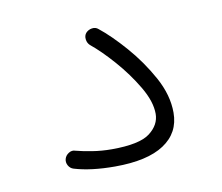

<svg xmlns="http://www.w3.org/2000/svg" viewBox="-45 -70 445 384"><g transform="rotate(-10 177.5 122.0)"><path d="M150.4 -11.2Q155.3 -16.6 162.8 -17.8Q170.4 -19 175.8 -14.2Q198.7 3.9 226.3 35.4Q253.9 66.9 274.2 103.8Q294.4 140.6 294.4 176.3Q294.4 217.3 260.5 239.7Q226.6 262.2 160.6 262.2Q111.8 262.2 78.1 252Q71.3 250 67.6 243.4Q64 236.8 65.9 230Q67.9 223.1 74.5 219Q81.1 214.8 87.9 217.3Q100.6 220.7 120.1 223.9Q139.6 227.1 160.2 227.1Q216.8 227.1 237.8 210.9Q258.8 194.8 258.8 172.4Q258.8 147.5 240.7 116.9Q222.7 86.4 198 58.3Q173.3 30.3 153.3 14.2Q147.9 9.3 147 1.7Q146 -5.9 150.4 -11.2Z"/></g></svg>

Font: Mikhak ExtraLight
Style: Regular
Weight: 200
Designer: Amin Abedi
Version: Version 3.3